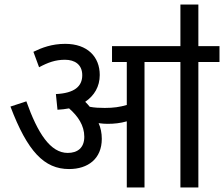

<svg xmlns="http://www.w3.org/2000/svg" viewBox="-20 -825 986 845"><path d="M428 -214C428 -240 423 -263 414 -283C428 -281 441 -280 453 -280C483 -280 510 -283 538 -291V0H616V-552H774V0H853V-552H946V-622H853V-805H774V-622H473V-552H538V-363C507 -354 480 -350 441 -350C418 -350 396 -351 375 -355C369 -363 362 -370 355 -377C395 -404 419 -444 419 -495C419 -575 365 -632 267 -632C208 -632 164 -615 127 -597L152 -529C191 -550 224 -562 266 -562C309 -562 342 -541 342 -494C342 -445 308 -415 226 -411L233 -342C251 -343 268 -345 284 -348C323 -314 351 -273 351 -223C351 -174 321 -152 278 -152C202 -152 146 -238 96 -379L26 -356C101 -158 175 -81 284 -81C367 -81 428 -126 428 -214Z"/></svg>

Font: Noto Sans SemiCondensed
Style: Italic
Weight: 400
Width: 4
Italic angle: -12°
Designer: Monotype Design Team
Foundry: Monotype Imaging Inc.
Version: Version 2.013